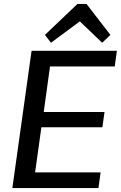

<svg xmlns="http://www.w3.org/2000/svg" viewBox="-20 -959 616 979"><path d="M159 -80H493L482 0H43L141 -700H576L565 -620H235L203 -388H513L502 -310H191ZM209 -781 375 -939H421L543 -781L501 -741L387 -850L240 -741Z"/></svg>

Font: Pathway Extreme 8pt Thin 12pt Medium
Style: Italic
Weight: 500
Italic angle: -8°
Version: Version 1.001;gftools[0.9.26]